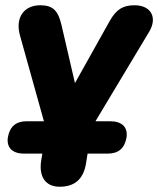

<svg xmlns="http://www.w3.org/2000/svg" viewBox="-20 -521 601 730"><path d="M207 189C264 189 297 160 307 101L313 63H390C431 63 454 42 461 2C467 -37 444 -60 399 -60H343L547 -400C579 -453 556 -501 491 -501C447 -501 422 -485 397 -441L265 -205L214 -425C201 -482 180 -501 133 -501C71 -501 37 -454 56 -386L147 -60H81C40 -60 17 -39 10 1C4 40 27 63 71 63H141L137 87C126 152 154 189 207 189Z"/></svg>

Font: SN Pro Heavy
Style: Italic
Weight: 800
Italic angle: -9°
Designer: Tobias Whetton
Foundry: Supernotes
Version: Version 1.001;Glyphs 3.2 (3249)